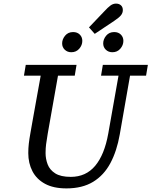

<svg xmlns="http://www.w3.org/2000/svg" viewBox="-20 -1030 841 1066"><path d="M349 16Q277 16 230 -9.5Q183 -35 160 -79.5Q137 -124 137 -180Q137 -207 140 -233Q143 -259 149 -292L161 -360Q172 -423 183.5 -485.5Q195 -548 206 -610H113L123 -670H405L395 -610H302L245 -288Q239 -252 236 -229.5Q233 -207 233 -180Q233 -148 244.5 -117.5Q256 -87 286.5 -67.5Q317 -48 373 -48Q457 -48 508.5 -109.5Q560 -171 581 -288L638 -610H541L551 -670H801L791 -610H702L645 -284Q629 -192 593 -124.5Q557 -57 497 -20.5Q437 16 349 16ZM376 -740Q354 -740 339.5 -754Q325 -768 325 -789Q325 -812 341.5 -832Q358 -852 386 -852Q409 -852 423 -838Q437 -824 437 -803Q437 -779 420 -759.5Q403 -740 376 -740ZM506 -842 474 -878 558 -966Q579 -989 593.5 -999.5Q608 -1010 624 -1010Q641 -1010 651.5 -1000.5Q662 -991 662 -974Q662 -958 651.5 -945Q641 -932 614 -914ZM604 -740Q582 -740 567.5 -754Q553 -768 553 -789Q553 -812 569.5 -832Q586 -852 614 -852Q637 -852 651 -838Q665 -824 665 -803Q665 -779 648 -759.5Q631 -740 604 -740Z"/></svg>

Font: Source Serif 4 Caption
Style: Italic
Weight: 400
Italic angle: -12°
Designer: Frank Grießhammer
Foundry: Adobe Systems Incorporated
Version: Version 4.004;hotconv 1.0.117;makeotfexe 2.5.65602